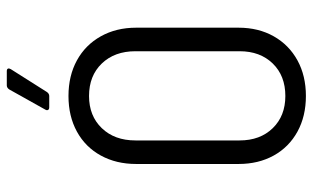

<svg xmlns="http://www.w3.org/2000/svg" viewBox="-202 -732 942 579"><g transform="rotate(-90 269.5 -443.0)"><path d="M64 -195V-504Q64 -564 89.5 -610.5Q115 -657 161.5 -682.5Q208 -708 269 -708Q330 -708 376.5 -682.5Q423 -657 449 -610.5Q475 -564 475 -504V-195Q475 -135 449 -89Q423 -43 376.5 -17.5Q330 8 269 8Q208 8 161.5 -17.5Q115 -43 89.5 -89Q64 -135 64 -195ZM404 -192V-506Q404 -569 367 -607.5Q330 -646 269 -646Q209 -646 172 -607.5Q135 -569 135 -506V-192Q135 -130 172 -92Q209 -54 269 -54Q330 -54 367 -92Q404 -130 404 -192ZM228 -778 289 -887Q294 -894 301 -894H344Q350 -894 351.5 -890.5Q353 -887 350 -882L281 -773Q276 -766 269 -766H235Q229 -766 227 -769.5Q225 -773 228 -778Z"/></g></svg>

Font: Barlow Semi Condensed
Style: Regular
Weight: 400
Width: 4
Designer: Jeremy Tribby
Foundry: Tribby Type
Version: Version 1.408;December 10, 2018;FontCreator 11.5.0.2430 64-b